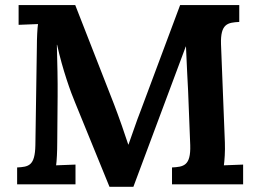

<svg xmlns="http://www.w3.org/2000/svg" viewBox="-20 -720 1012 750"><path d="M706.5 -538.1C709 -477.1 713.4 -388.7 714.8 -364.7L723.1 -152.8C725.6 -71.8 696.8 -68.4 651.9 -65.9V0H929.7V-77.1L854.5 -74.2C856.9 -91.3 859.9 -127.9 858.4 -164.1L843.3 -547.4C840.8 -627.9 869.6 -631.8 914.6 -634.3V-700.2H683.6L529.3 -287.1C512.2 -244.1 499 -201.7 481.9 -155.3H481C470.2 -189.5 443.4 -266.1 425.3 -313L273.9 -700.2H52.7V-623L128.4 -626C126 -609.4 124 -571.8 124 -536.1L118.2 -152.8C116.7 -71.8 91.8 -68.4 46.9 -65.9V0H274.9V-77.1L199.2 -74.2C201.7 -91.3 203.6 -127.9 203.6 -164.1L205.1 -344.7C205.6 -405.3 204.1 -470.2 202.1 -544.9H203.1C224.1 -448.7 257.3 -356.9 273.4 -319.3L407.7 9.8H501L705.6 -538.1Z"/></svg>

Font: Parastoo
Style: Bold
Weight: 700
Foundry: Saber Rastikerdar (saber.rastikerdar@gmail.com)
Version: Version 2.0.1